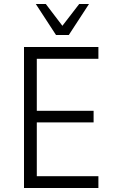

<svg xmlns="http://www.w3.org/2000/svg" viewBox="-20 -940 590 960"><path d="M100 0V-705H472V-646H164V-386H448V-328H164V-59H472V0ZM260 -765 159 -920H209L292 -811L376 -920H425L324 -765Z"/></svg>

Font: Nunito Sans 7pt Condensed Light
Style: Regular
Weight: 300
Width: 3
Designer: Vernon Adams
Foundry: Vernon Adams
Version: Version 3.101;gftools[0.9.27]